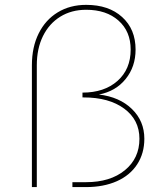

<svg xmlns="http://www.w3.org/2000/svg" viewBox="-20 -762 680 782"><path d="M532.2 -560.1Q532.2 -490.2 491.7 -440.2Q451.2 -390.1 382.8 -377Q466.8 -367.2 517.3 -318.1Q567.9 -269 567.9 -196.8Q567.9 -137.7 538.8 -92.8Q509.8 -47.9 455.8 -23.9Q401.9 0 330.1 0H274.9V-20H330.1Q429.2 -20 488.5 -68.6Q547.9 -117.2 547.9 -196.8Q547.9 -273.9 485.8 -319.6Q423.8 -365.2 320.8 -365.2H315.9V-384.8Q404.8 -384.8 458.5 -432.4Q512.2 -480 512.2 -560.1Q512.2 -634.3 462.6 -678.2Q413.1 -722.2 331.1 -722.2Q271 -722.2 225.6 -694.1Q180.2 -666 155 -615Q129.9 -564 129.9 -496.1V0H109.9V-496.1Q109.9 -570.3 137.5 -625.7Q165 -681.2 215.1 -711.7Q265.1 -742.2 331.1 -742.2Q422.9 -742.2 477.5 -692.6Q532.2 -643.1 532.2 -560.1Z"/></svg>

Font: Montserrat
Style: Thin
Weight: 250
Designer: Julieta Ulanovsky
Foundry: Julieta Ulanovsky
Version: Version 1.000;PS 002.000;hotconv 1.0.70;makeotf.lib2.5.58329